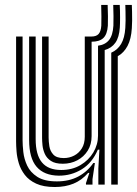

<svg xmlns="http://www.w3.org/2000/svg" viewBox="-20 -748 555 778"><path d="M202 9.8Q156 9.8 126.6 -3.9Q97.2 -17.5 80.5 -39.4Q63.8 -61.2 56.2 -86.4Q48.8 -111.5 47 -134.9Q45.2 -158.2 45.2 -174.5V-600H71.5V-179.5Q71.5 -160 74.5 -132.1Q77.5 -104.2 90.1 -77Q102.8 -49.8 131.2 -31.4Q159.8 -13 210.5 -13Q259.8 -13 296.8 -32.5Q333.8 -52 358.2 -87.5H364.5L354.8 -22V0H328.5L328.2 -5.5L342 -47.2H337Q311.5 -17.8 278.1 -4Q244.8 9.8 202 9.8ZM378.5 0V-65L382.8 -141.5H376.5Q353.8 -88.2 311.5 -62.1Q269.2 -36 218.2 -36.2Q159 -36.8 128.5 -72Q98 -107.2 98 -181.2V-600H124.5V-184.5Q124.5 -120.8 149.9 -90Q175.2 -59.2 228 -59.2Q272.5 -59.2 306 -79Q339.5 -98.8 358.4 -130.6Q377.2 -162.5 377.2 -198.8V-562.8Q406.2 -566.5 421.8 -585.8Q437.2 -605 439.5 -644Q440 -658.5 439.9 -683.2Q439.8 -708 438.8 -728H465.2Q466.5 -705.8 466.5 -677.9Q466.5 -650 465.5 -636.5Q463 -597 447.6 -575Q432.2 -553 404.2 -545.2V0ZM234.5 -84.5Q203.5 -84.5 186.4 -95.9Q169.2 -107.2 161.6 -124.4Q154 -141.5 152.2 -159.2Q150.5 -177 150.5 -189.5V-600H177V-191Q177 -175 180 -155.5Q183 -136 196 -121.8Q209 -107.5 238.5 -107.5Q261 -107.5 280.4 -117.5Q299.8 -127.5 311.6 -146.8Q323.5 -166 323.5 -193.8V-600H350.8Q370.2 -600 379.5 -610.2Q388.8 -620.5 390.5 -644Q391 -656.5 390.9 -681.6Q390.8 -706.8 390 -728H416.2Q417.2 -707.2 417.4 -682.4Q417.5 -657.5 417 -643.8Q414.5 -609 398.9 -594Q383.2 -579 351.5 -579H351.2V-196.5Q351.2 -162.8 335.5 -137.6Q319.8 -112.5 293.4 -98.5Q267 -84.5 234.5 -84.5ZM430.8 0V-534.5Q456.2 -545.5 470.8 -569.9Q485.2 -594.2 487.8 -635Q488.8 -646.8 488.9 -664.6Q489 -682.5 488.6 -700Q488.2 -717.5 487.8 -728H514.2Q514.8 -717.8 515.1 -700Q515.5 -682.2 515.4 -664Q515.2 -645.8 514.2 -633.5Q511.5 -590 496.9 -562.1Q482.2 -534.2 457.2 -520.2V0Z"/></svg>

Font: Big Shoulders Inline Text Thin ExtraBold
Style: Regular
Weight: 800
Version: Version 2.002